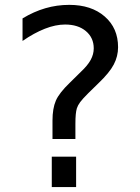

<svg xmlns="http://www.w3.org/2000/svg" viewBox="-20 -762 571 782"><path d="M190.9 -124H290V0H190.9ZM287.1 -195.8H193.8V-271Q193.8 -320.3 207.5 -352.1Q221.2 -383.8 265.1 -425.8L309.1 -469.2Q336.9 -495.1 349.4 -518.1Q361.8 -541 361.8 -564.9Q361.8 -608.4 329.8 -635.3Q297.9 -662.1 245.1 -662.1Q206.5 -662.1 162.8 -645Q119.1 -627.9 71.8 -595.2V-687Q117.7 -714.8 164.8 -728.5Q211.9 -742.2 262.2 -742.2Q352.1 -742.2 406.5 -694.8Q460.9 -647.5 460.9 -569.8Q460.9 -532.7 443.4 -499.3Q425.8 -465.8 381.8 -423.8L338.9 -381.8Q315.9 -358.9 306.4 -345.9Q296.9 -333 293 -320.8Q290 -310.5 288.6 -295.9Q287.1 -281.2 287.1 -255.9Z"/></svg>

Font: Pangururan
Style: Regular
Weight: 400
Designer: Uli Kozok
Foundry: Michael Everson and Uli Kozok
Version: Version 1.005